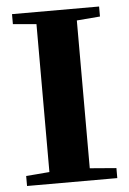

<svg xmlns="http://www.w3.org/2000/svg" viewBox="-50 -701 497 738"><g transform="rotate(-5 198.5 -331.5)"><path d="M24.4 0V-38.6L114.7 -45.9V-616.7L24.4 -624.5V-663.1H360.4V-624.5L270.5 -617.2V-46.9L372.6 -38.6V0Z"/></g></svg>

Font: Elstob 8pt
Style: Bold
Weight: 700
Designer: Peter S. Baker
Version: Version 1.015